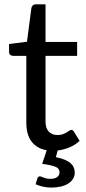

<svg xmlns="http://www.w3.org/2000/svg" viewBox="-20 -691 398 890"><path d="M349 -38Q329.5 -19.5 303 -8.2Q276.5 3 247.5 6.5L239 37.5Q285.5 47 306 64.5Q326.5 82 326.5 109Q326.5 125 318.5 138Q310.5 151 296.2 160Q282 169 262 173.8Q242 178.5 218 178.5Q197.5 178.5 179 174.2Q160.5 170 145 163L153.5 135.5Q156.5 126.5 165 126.5Q168 126.5 172 128.2Q176 130 181.8 132.2Q187.5 134.5 195.2 136.2Q203 138 213.5 138Q234.5 138 245.2 129.5Q256 121 256 108Q256 89 235 81.2Q214 73.5 175.5 68.5L196.5 5.5Q150.5 -2.5 126.2 -35Q102 -67.5 102 -122V-432H41Q33 -432 27.5 -436.8Q22 -441.5 22 -451.5V-487L105 -497.5L125.5 -654Q127 -661.5 132.2 -666.2Q137.5 -671 146 -671H191V-496.5H337.5V-432H191V-128Q191 -96 206.5 -80.5Q222 -65 246.5 -65Q260.5 -65 270.8 -68.8Q281 -72.5 288.5 -77Q296 -81.5 301.2 -85.2Q306.5 -89 310.5 -89Q317.5 -89 323 -80.5Z"/></svg>

Font: Lato
Style: Regular
Weight: 400
Designer: Lukasz Dziedzic with Adam Twardoch and Botio Nikoltchev
Foundry: tyPoland Lukasz Dziedzic
Version: Version 2.015; 2015-08-06; http://www.latofonts.com/